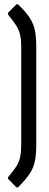

<svg xmlns="http://www.w3.org/2000/svg" viewBox="-20 -724 227 895"><path d="M54 147 20 112Q16 109 16.5 105.5Q17 102 20 99Q43 72 56 52Q69 32 74 8Q79 -16 79 -52V-502Q79 -539 73.5 -562.5Q68 -586 55 -606Q42 -626 20 -653Q17 -657 16.5 -660.5Q16 -664 20 -667L54 -701Q61 -708 67 -701Q101 -668 118.5 -641Q136 -614 142.5 -583.5Q149 -553 149 -504V-50Q149 -3 142.5 28Q136 59 118.5 85.5Q101 112 67 146Q61 154 54 147Z"/></svg>

Font: Sofia Sans Extra Condensed Medium
Style: Regular
Weight: 500
Version: Version 4.100